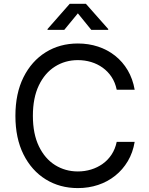

<svg xmlns="http://www.w3.org/2000/svg" viewBox="-20 -962 770 992"><path d="M382.3 9.8Q289.1 9.8 216.1 -35.4Q143.1 -80.6 101.3 -164.3Q59.6 -248 59.6 -363.3Q59.6 -479 101.3 -562.7Q143.1 -646.5 216.1 -691.9Q289.1 -737.3 382.3 -737.3Q437.5 -737.3 486.6 -721.2Q535.6 -705.1 574.7 -674.1Q613.8 -643.1 639.9 -598.9Q666 -554.7 675.8 -498.5H583Q575.2 -536.1 556.4 -564.5Q537.6 -592.8 510.5 -612.3Q483.4 -631.8 450.7 -641.6Q418 -651.4 382.3 -651.4Q316.9 -651.4 264.2 -618.2Q211.4 -585 180.7 -520.8Q149.9 -456.5 149.9 -363.3Q149.9 -270.5 180.9 -206.3Q211.9 -142.1 264.6 -109.1Q317.4 -76.2 382.3 -76.2Q418 -76.2 450.7 -86.2Q483.4 -96.2 510.5 -115.5Q537.6 -134.8 556.4 -163.3Q575.2 -191.9 583 -229H675.8Q666.5 -173.3 640.4 -129.4Q614.3 -85.4 575.2 -54.2Q536.1 -22.9 487.1 -6.6Q438 9.8 382.3 9.8ZM312 -807.6H225.6V-812L340.3 -942.4H423.8L539.1 -812V-807.6H451.7L382.3 -893.1Z"/></svg>

Font: Inter Variable LoSnoCo
Style: Regular
Weight: 400
Designer: Rasmus Andersson
Foundry: rsms
Version: Version 4.000;git-a52131595; featfreeze: case,dlig,ss01,ss02